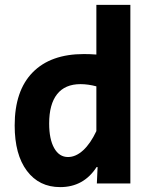

<svg xmlns="http://www.w3.org/2000/svg" viewBox="-20 -750 617 785"><path d="M226 15Q140 15 90 -51.5Q40 -118 40 -237Q40 -379 113.5 -454Q187 -529 323 -529Q337 -529 349 -528.5Q361 -528 374 -527V-730H513V0H376L379 -67H375Q322 15 226 15ZM258 -108Q290 -108 320 -135.5Q350 -163 374 -214V-397Q340 -406 309 -406Q246 -406 213.5 -365Q181 -324 181 -245Q181 -181 201.5 -144.5Q222 -108 258 -108Z"/></svg>

Font: Secular One
Style: Regular
Weight: 400
Designer: Michal Sahar
Foundry: Hagilda
Version: Version 1.002; ttfautohint (v1.8.4.7-5d5b);gftools[0.9.29]